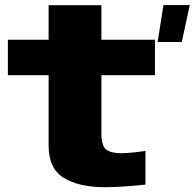

<svg xmlns="http://www.w3.org/2000/svg" viewBox="-20 -752 791 780"><path d="M405 8.5Q301.5 8.5 239.5 -29.2Q177.5 -67 177.5 -160V-446.5H12V-590.5H177.5V-731H392V-590.5H609.5V-446.5H392V-209Q392 -159.5 411.5 -144.5Q431 -129.5 473.5 -129.5Q511.5 -130 571 -139V-2Q471.5 8.5 405 8.5ZM620.5 -581.5 644 -731.5H751L718.5 -581.5Z"/></svg>

Font: Anybody ExtraExpanded ExtraBold
Style: Regular
Weight: 800
Width: 8
Designer: Tyler Finck
Foundry: Etcetera Type Company
Version: Version 1.010; ttfautohint (v1.8.3) -l 8 -r 50 -G 200 -x 14 